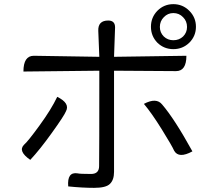

<svg xmlns="http://www.w3.org/2000/svg" viewBox="-20 -866 1040 926"><path d="M770 -783Q751 -764 751 -736Q751 -709 770 -690Q789 -672 816 -672Q844 -672 863 -690Q882 -709 882 -736Q882 -764 863 -783Q844 -803 816 -803Q789 -803 770 -783ZM739 -814Q771 -846 816 -846Q861 -846 893 -814Q925 -782 925 -737Q925 -692 893 -660Q861 -629 816 -629Q771 -629 739 -660Q708 -692 708 -737Q708 -782 739 -814ZM502 -767Q535 -767 535 -734L530 -592L879 -597Q879 -523 829 -523L530 -525V-37Q530 2 510 21Q491 40 434 40Q377 40 309 33Q303 -38 354 -30Q364 -27 419 -27Q458 -27 458 -65Q459 -123 459 -525L93 -521Q93 -597 143 -597L459 -592L454 -717Q452 -767 502 -767ZM674 -365Q734 -397 762 -362Q822 -292 908 -136Q842 -100 820 -139Q810 -162 761 -241Q712 -320 674 -365ZM256 -399Q319 -368 298 -329Q289 -307 230 -225Q172 -144 126 -95Q65 -137 96 -168Q114 -183 170 -260Q227 -338 256 -399Z"/></svg>

Font: Swei Half Moon CJK TC
Style: DemiLight
Weight: 350
Version: Version 2.125